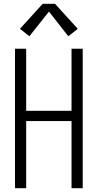

<svg xmlns="http://www.w3.org/2000/svg" viewBox="-20 -992 515 1012"><path d="M59 0V-735H118V-408H357V-735H416V0H357V-354H118V0ZM135 -801 85 -840 205 -972H270L390 -840L340 -801L238 -931Z"/></svg>

Font: Iosevka QP Light
Style: Regular
Weight: 300
Designer: Belleve Invis
Foundry: Belleve Invis
Version: Version 20.0.0; ttfautohint (v1.8.4)